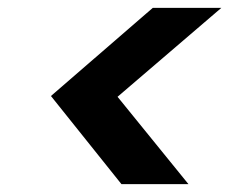

<svg xmlns="http://www.w3.org/2000/svg" viewBox="-20 -595 619 490"><path d="M545 -575 280 -348 461 -125H290L110 -350L370 -575Z"/></svg>

Font: DM Sans 24pt
Style: Bold Italic
Weight: 700
Italic angle: -10°
Designer: Colophon Foundry, Jonny Pinhorn
Foundry: Colophon Foundry
Version: Version 4.004;gftools[0.9.30]